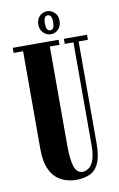

<svg xmlns="http://www.w3.org/2000/svg" viewBox="-95 -904 602 969"><g transform="rotate(-10 206.0 -420.0)"><path d="M216.5 12Q193 12 166.5 5Q140 -2 116.5 -21.2Q93 -40.5 78.2 -77Q63.5 -113.5 63.5 -173V-674H15V-700H250V-674H200.5V-167Q200.5 -95.5 212.2 -59Q224 -22.5 254.5 -22.5Q268 -22.5 283.8 -32Q299.5 -41.5 310.5 -68.8Q321.5 -96 321.5 -149.5V-674H277V-700H395.5V-674H348V-152Q348 -85.5 331.5 -50Q315 -14.5 285.2 -1.2Q255.5 12 216.5 12ZM217.5 -734Q195.5 -734 179 -750.2Q162.5 -766.5 162.5 -793Q162.5 -820.5 179 -836.2Q195.5 -852 217.5 -852Q238.5 -852 255 -836.2Q271.5 -820.5 271.5 -793Q271.5 -766.5 255 -750.2Q238.5 -734 217.5 -734ZM217.5 -754.5Q229 -754.5 233.8 -765.2Q238.5 -776 238.5 -794Q238.5 -810 233.8 -820.5Q229 -831 217.5 -831Q205 -831 200.5 -820.5Q196 -810 196 -794Q196 -776 200.5 -765.2Q205 -754.5 217.5 -754.5Z"/></g></svg>

Font: Imbue 50pt ExtraBold
Style: Regular
Weight: 800
Designer: Tyler Finck
Foundry: Etcetera Type Company
Version: Version 1.102; ttfautohint (v1.8.3)